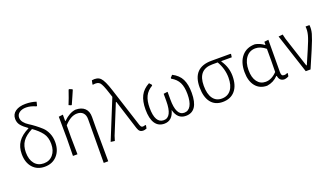

<svg xmlns="http://www.w3.org/2000/svg" viewBox="-73 -1298 3623 2077"><g transform="rotate(-20 1738.5 -260.0)"><path d="M232 6Q145 6 93.5 -52Q42 -110 42 -208Q42 -289 81 -346Q120 -403 205 -445L206 -449Q157 -483 131 -514.5Q105 -546 105 -590Q105 -644 148.5 -674.5Q192 -705 266 -705Q331 -705 387 -686L376 -641L368 -639Q309 -666 257 -666Q209 -666 179.5 -644.5Q150 -623 150 -587Q150 -558 170.5 -532Q191 -506 222 -487Q253 -468 288.5 -441Q324 -414 355 -385.5Q386 -357 406.5 -310.5Q427 -264 427 -207Q427 -111 373.5 -52.5Q320 6 232 6ZM90 -210Q90 -127 128.5 -79.5Q167 -32 234 -32Q300 -32 340 -79Q380 -126 380 -203Q380 -280 343 -329Q306 -378 239 -425Q160 -385 125 -334.5Q90 -284 90 -210Z M757 -690 764 -693 796 -681 799 -673Q792 -656 769 -604Q746 -552 733 -523L726 -521L699 -533Q725 -595 757 -690ZM606 -457V-384H611Q682 -453 752 -461Q821 -461 858 -425.5Q895 -390 894 -325L893 -197L895 185H843L846 -315Q847 -363 822.5 -389.5Q798 -416 753 -416Q680 -416 606 -334L605 -198L608 0H556L559 -195L557 -451Z M1037 3 991 -3 1175 -455 1158 -507Q1126 -609 1102.5 -634.5Q1079 -660 1022 -650L1019 -655L1028 -699Q1094 -710 1128 -675.5Q1162 -641 1200 -522L1346 -69Q1353 -47 1366 -42Q1379 -37 1406 -46L1412 -42L1405 -6Q1379 4 1362 3Q1340 2 1326.5 -10Q1313 -22 1304 -50L1197 -388H1191L1054 -51Z M1606 11Q1537 11 1501 -43.5Q1465 -98 1465 -203Q1465 -298 1496 -359Q1527 -420 1598 -458L1622 -431L1621 -422Q1563 -388 1538 -336.5Q1513 -285 1513 -205Q1513 -27 1613 -27Q1708 -27 1708 -213V-296L1752 -302L1755 -300V-214Q1755 -27 1848 -27Q1897 -27 1923 -72.5Q1949 -118 1949 -205Q1949 -287 1924 -338Q1899 -389 1840 -422L1839 -431L1864 -458Q1937 -421 1967 -360Q1997 -299 1997 -203Q1997 11 1854 11Q1757 11 1729 -102Q1700 11 1606 11Z M2280 6Q2192 6 2144.5 -55Q2097 -116 2097 -228Q2097 -455 2316 -455H2536L2540 -450L2535 -415H2415L2414 -410Q2474 -324 2474 -223Q2474 -114 2423 -54Q2372 6 2280 6ZM2282 -32Q2351 -32 2389 -81.5Q2427 -131 2427 -221Q2427 -322 2373 -415H2311Q2145 -415 2145 -229Q2145 -134 2181 -83Q2217 -32 2282 -32Z M2791 5Q2706 5 2658 -54.5Q2610 -114 2610 -218Q2610 -331 2665.5 -396.5Q2721 -462 2818 -462Q2872 -453 2920 -417L2924 -418V-452L2972 -458L2970 -87Q2970 -61 2977.5 -50.5Q2985 -40 3004 -40Q3026 -40 3039 -50L3046 -45L3040 -12Q3017 2 2988 4Q2933 1 2924 -60H2918Q2867 -6 2791 5ZM2658 -222Q2658 -136 2694 -88Q2730 -40 2791 -40Q2860 -40 2922 -105L2924 -239V-371Q2866 -419 2807 -419Q2739 -419 2698.5 -365Q2658 -311 2658 -222Z M3444 -455Q3450 -410 3436 -358Q3422 -306 3374 -193L3291 0H3236L3088 -453L3137 -458L3150 -404L3263 -57H3269L3336 -212Q3378 -308 3391 -358.5Q3404 -409 3399 -452L3401 -455Z"/></g></svg>

Font: Alegreya Sans SC Light
Style: Regular
Weight: 300
Designer: Juan Pablo del Peral
Foundry: Huerta Tipografica
Version: Version 2.007